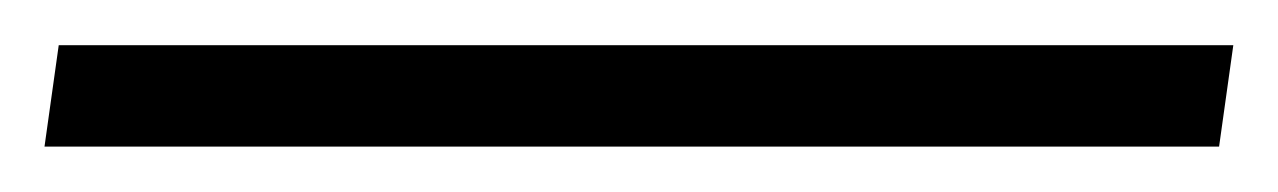

<svg xmlns="http://www.w3.org/2000/svg" viewBox="-26 -20 566 85"><path d="M520 0 513.7 44.9H-6.3L0 0Z"/></svg>

Font: Fivo Sans Light
Style: Regular
Weight: 300
Designer: Alexander Slobzheninov
Foundry: Alexander Slobzheninov
Version: 1.0